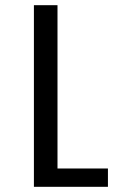

<svg xmlns="http://www.w3.org/2000/svg" viewBox="-20 -720 490 740"><path d="M201.6 -70.6H396V0H110.7V-700H201.6Z"/></svg>

Font: League Mono Thin Condensed
Style: Regular
Weight: 100
Width: 1
Designer: Tyler Finck
Foundry: The League of Moveable Type / Tyler Finck
Version: Version 2.300;RELEASE